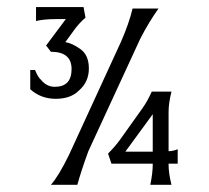

<svg xmlns="http://www.w3.org/2000/svg" viewBox="-20 -513 579 533"><path d="M448 -93.3Q460 -93.3 473.3 -98.7V-58.7H448V-56Q448 -32 456 0H397.3Q404 -33.3 404 -56V-58.7H289.3L280 -86.7Q300 -106.7 313.3 -125.3L376 -213.3Q389.3 -232 401.3 -258.7H456Q448 -226.7 448 -202.7ZM404 -92V-196L328 -92ZM121.3 0Q142.7 -24 172 -84L316 -397.3Q338.7 -449.3 348 -489.3H420Q393.3 -452 369.3 -405.3L225.3 -93.3Q205.3 -38.7 194.7 0ZM178.7 -321.3Q178.7 -369.3 121.3 -369.3L108 -386.7L162.7 -460H134.7Q102.7 -460 80 -454.7V-493.3H212L217.3 -464Q197.3 -446.7 182.7 -425.3L161.3 -396Q180 -393.3 203.3 -376.7Q226.7 -360 226.7 -322.7Q226.7 -285.3 198.7 -261.3Q176 -238.7 134.7 -238.7Q93.3 -238.7 64 -265.3V-318.7H77.3Q85.3 -298.7 93.3 -292Q109.3 -272 132 -272Q178.7 -272 178.7 -321.3Z"/></svg>

Font: Tenali Ramakrishna
Style: Regular
Weight: 400
Designer: Appaji Ambarisha Darbha
Foundry: Andhrapradesh Society for Knowledge Networks
Version: Version 1.0.5; ttfautohint (v1.2.25-373a) -l 7 -r 28 -G 50 -